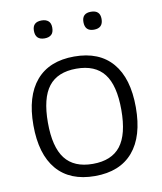

<svg xmlns="http://www.w3.org/2000/svg" viewBox="-84 -808 748 886"><g transform="rotate(-10 290.0 -365.0)"><path d="M171 -656Q128 -656 128 -699Q128 -740 171 -740Q191 -740 202.5 -730Q214 -720 214 -699Q214 -676 202.5 -666Q191 -656 171 -656ZM402 -656Q360 -656 360 -699Q360 -740 402 -740Q445 -740 445 -699Q445 -656 402 -656ZM290 10Q173 10 111.5 -62Q50 -134 50 -270Q50 -406 111.5 -478Q173 -550 290 -550Q407 -550 468.5 -478Q530 -406 530 -270Q530 -134 468.5 -62Q407 10 290 10ZM290 -47Q378 -47 420 -101Q462 -155 462 -270Q462 -385 420 -439Q378 -493 290 -493Q202 -493 160 -439Q118 -385 118 -270Q118 -156 160 -101.5Q202 -47 290 -47Z"/></g></svg>

Font: Plata Sans Light
Style: Regular
Weight: 300
Designer: Pablo Impallari, Andres Torresi, & Cristiano Sobral
Foundry: Pablo Impallari, Andres Torresi, & Cristiano Sobral
Version: Version 1.00;December 28, 2019;FontCreator 12.0.0.2547 64-bi